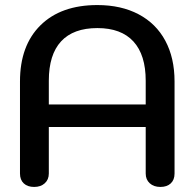

<svg xmlns="http://www.w3.org/2000/svg" viewBox="-20 -730 769 759"><path d="M59 -44V-408Q59 -550 140 -630Q221 -710 365 -710Q459 -710 528 -673.5Q597 -637 633.5 -569Q670 -501 670 -408V-44Q670 -19 655 -5Q640 9 614 9Q588 9 572 -5.5Q556 -20 556 -44V-228H173V-44Q173 -20 157 -5.5Q141 9 115 9Q89 9 74 -5Q59 -19 59 -44ZM556 -317V-411Q556 -513 507.5 -566Q459 -619 365 -619Q270 -619 221.5 -566.5Q173 -514 173 -411V-317Z"/></svg>

Font: Kodchasan SemiBold
Style: Regular
Weight: 600
Version: Version 1.000; ttfautohint (v1.6)